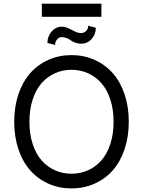

<svg xmlns="http://www.w3.org/2000/svg" viewBox="-20 -1046 801 1076"><path d="M548.3 -1025.6V-951.7H214.5V-1025.6ZM474.4 -902 517 -890.6Q517 -853.7 493.6 -827.4Q470.2 -801.1 434.7 -801.1Q416.9 -801.1 401.6 -806.8Q386.4 -812.5 377 -819.6Q367.5 -826.7 354.2 -832.4Q340.9 -838.1 326.7 -838.1Q311.1 -838.1 299.7 -824.8Q288.4 -811.4 288.4 -794L245.7 -805.4Q245.7 -841.6 269 -869Q292.3 -896.3 326.7 -896.3Q345.2 -896.3 363.5 -887.4Q381.7 -878.6 399.7 -869.7Q417.6 -860.8 434.7 -860.8Q451 -860.8 462.7 -872.5Q474.4 -884.2 474.4 -902ZM677.7 -518.8Q701.7 -448.5 701.7 -363.6Q701.7 -278.8 677.7 -208.5Q653.8 -138.1 611.2 -90.4Q568.5 -42.6 509.2 -16.3Q449.9 9.9 380.7 9.9Q311.4 9.9 252.1 -16.3Q192.8 -42.6 150.2 -90.4Q107.6 -138.1 83.6 -208.5Q59.7 -278.8 59.7 -363.6Q59.7 -448.5 83.6 -518.8Q107.6 -589.1 150.2 -636.9Q192.8 -684.7 252.1 -710.9Q311.4 -737.2 380.7 -737.2Q449.9 -737.2 509.2 -710.9Q568.5 -684.7 611.2 -636.9Q653.8 -589.1 677.7 -518.8ZM598.2 -238.6Q616.5 -294.4 616.5 -363.6Q616.5 -432.9 598.2 -488.6Q579.9 -544.4 547.9 -580.4Q516 -616.5 473.2 -635.7Q430.4 -654.8 380.7 -654.8Q331 -654.8 288.2 -635.7Q245.4 -616.5 213.4 -580.4Q181.5 -544.4 163.2 -488.6Q144.9 -432.9 144.9 -363.6Q144.9 -294.4 163.2 -238.6Q181.5 -182.9 213.4 -146.8Q245.4 -110.8 288.2 -91.6Q331 -72.4 380.7 -72.4Q430.4 -72.4 473.2 -91.6Q516 -110.8 547.9 -146.8Q579.9 -182.9 598.2 -238.6Z"/></svg>

Font: TID UI
Style: Regular
Weight: 400
Designer: The TID Project Authors
Foundry: Bakken & Bæck
Version: Version 1.001;hotconv 1.0.109;makeotfexe 2.5.65596